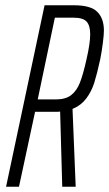

<svg xmlns="http://www.w3.org/2000/svg" viewBox="-20 -708 414 728"><path d="M149 -688H261Q324 -688 349 -663Q374 -638 374 -592Q374 -577 370 -545Q366 -513 360 -483Q348 -428 337.5 -394.5Q327 -361 307 -334.5Q287 -308 255 -295L267 0H216L208 -285Q203 -284 193 -284H113L52 0H3ZM308 -483Q322 -544 322 -578Q322 -611 308.5 -626Q295 -641 258 -641H188L123 -331H191Q229 -331 250 -347.5Q271 -364 283 -394.5Q295 -425 308 -483Z"/></svg>

Font: Saira Ultra Condensed Light
Style: Italic
Weight: 300
Width: 1
Italic angle: -12°
Designer: Hector Gatti with collaboration of the Omnibus-Type team
Foundry: Omnibus-Type
Version: Version 1.001; ttfautohint (v1.8)